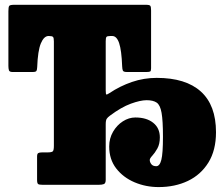

<svg xmlns="http://www.w3.org/2000/svg" viewBox="-20 -770 935 800"><path d="M134.5 -20.5V-117.5Q134.5 -129.5 139.5 -132.2Q144.5 -135 155.5 -135H177.5Q195.5 -135 200 -139.5Q204.5 -144 204.5 -162.5V-597.5Q204.5 -612 201 -616Q197.5 -620 183.5 -620H182.5Q163 -620 150.2 -589.2Q137.5 -558.5 135 -490.5Q134.5 -479 131.8 -474.5Q129 -470 116 -470H32Q19.5 -470 17.2 -477.2Q15 -484.5 15 -495.5V-723.5Q15 -741 18.5 -745.5Q22 -750 39 -750H588.5Q603 -750 606.2 -745.8Q609.5 -741.5 609.5 -726.5V-485.5Q609.5 -474.5 605.8 -472.2Q602 -470 590.5 -470H508.5Q494.5 -470 492 -475.8Q489.5 -481.5 489 -493.5Q486.5 -560 476.5 -590Q466.5 -620 447.5 -620H439.5Q426.5 -620 423.5 -616Q420.5 -612 420.5 -598.5V-394Q420.5 -377 423.2 -376.2Q426 -375.5 436 -382Q480 -411.5 529.8 -428.5Q579.5 -445.5 633 -445.5Q754 -445.5 817 -388.5Q880 -331.5 880 -219Q880 -144 848.5 -93Q817 -42 763 -16.2Q709 9.5 641 9.5Q587.5 9.5 540.5 -10.5Q493.5 -30.5 464.2 -68.2Q435 -106 435 -159.5Q435 -193.5 451 -221Q467 -248.5 492 -264.5Q517 -280.5 544 -280.5Q590.5 -280.5 618.2 -258.5Q646 -236.5 646 -197.5Q646 -169.5 635.5 -151Q625 -132.5 614.5 -121.2Q604 -110 604 -103.5Q604 -94.5 610.5 -86Q617 -77.5 631 -77.5Q645.5 -77.5 652.2 -103.8Q659 -130 659 -200.5Q659 -267.5 653.2 -300Q647.5 -332.5 632.8 -342.5Q618 -352.5 591 -352.5Q565 -352.5 525.2 -338Q485.5 -323.5 438 -288Q429 -281.5 424.8 -275.2Q420.5 -269 420.5 -252V-21Q420.5 -6 412.8 -3Q405 0 391.5 0H157.5Q143 0 138.8 -3.2Q134.5 -6.5 134.5 -20.5Z"/></svg>

Font: Besley* Condensed Fatface
Style: Regular
Weight: 900
Width: 3
Designer: Owen Earl
Foundry: indestructible type*
Version: Version 3.000; ttfautohint (v1.8.3)